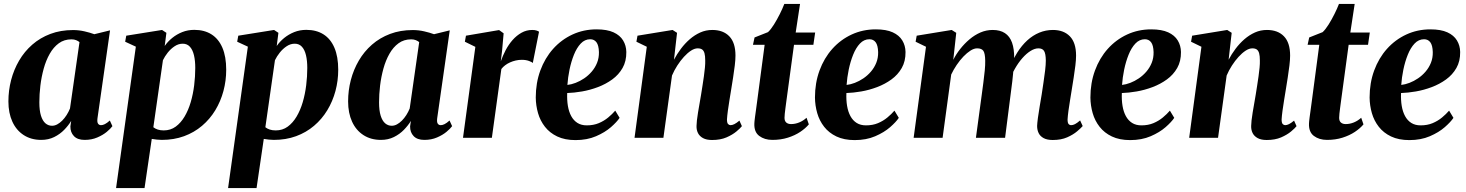

<svg xmlns="http://www.w3.org/2000/svg" viewBox="-20 -697 7415 971"><path d="M473 -99Q470.5 -79.5 475.8 -71.8Q481 -64 491 -64Q499.5 -64 510.2 -69.2Q521 -74.5 535.5 -87.5L548.5 -59Q539.5 -46.5 520 -30.2Q500.5 -14 472 -1.8Q443.5 10.5 408 10.5Q372 10.5 353.8 -8.8Q335.5 -28 336 -58L340 -85.5Q326.5 -63 305 -40.8Q283.5 -18.5 254.2 -4Q225 10.5 188.5 10.5Q137.5 10.5 100 -13.8Q62.5 -38 42.5 -81.8Q22.5 -125.5 22.5 -184Q22.5 -239.5 36.2 -292.2Q50 -345 76.8 -390.8Q103.5 -436.5 143.2 -471.2Q183 -506 234.8 -525.5Q286.5 -545 349.5 -545Q379 -545 407.2 -538.5Q435.5 -532 457 -524L536.5 -543.5ZM382 -484Q375.5 -489.5 365.2 -493.8Q355 -498 341.5 -498Q304.5 -498 277.5 -478.2Q250.5 -458.5 231.5 -425Q212.5 -391.5 201 -349.8Q189.5 -308 184.2 -264Q179 -220 179 -179.5Q179 -138 187.2 -111.8Q195.5 -85.5 210 -73.2Q224.5 -61 243 -61Q256.5 -61 269.5 -68Q282.5 -75 294.5 -87Q306.5 -99 316.8 -115Q327 -131 334 -148.5Z M567 254 667 -461 613 -486 618.5 -516.5 799.5 -545.5 821.5 -531 813 -464.5Q828 -486.5 850.8 -505Q873.5 -523.5 901.8 -534.8Q930 -546 963 -546Q1013.5 -546 1049.5 -523.2Q1085.5 -500.5 1104.8 -455.5Q1124 -410.5 1124 -344.5Q1124 -289 1110 -236.8Q1096 -184.5 1068.8 -139.5Q1041.5 -94.5 1001.8 -60.8Q962 -27 910.8 -8.2Q859.5 10.5 798 10.5Q786 10.5 773 9Q760 7.5 747.5 5.5L711 254ZM755.5 -53.5Q765 -46 777.8 -41.8Q790.5 -37.5 808 -37.5Q842.5 -37.5 868.5 -56.5Q894.5 -75.5 913.5 -107.5Q932.5 -139.5 944.5 -180.2Q956.5 -221 962 -265.8Q967.5 -310.5 967.5 -353.5Q967.5 -390 961 -417.5Q954.5 -445 940.5 -460.5Q926.5 -476 904 -476Q882.5 -476 863 -463Q843.5 -450 828.2 -430.8Q813 -411.5 804 -392.5Z M1133.5 254 1233.5 -461 1179.5 -486 1185 -516.5 1366 -545.5 1388 -531 1379.5 -464.5Q1394.5 -486.5 1417.2 -505Q1440 -523.5 1468.2 -534.8Q1496.5 -546 1529.5 -546Q1580 -546 1616 -523.2Q1652 -500.5 1671.2 -455.5Q1690.5 -410.5 1690.5 -344.5Q1690.5 -289 1676.5 -236.8Q1662.5 -184.5 1635.2 -139.5Q1608 -94.5 1568.2 -60.8Q1528.5 -27 1477.2 -8.2Q1426 10.5 1364.5 10.5Q1352.5 10.5 1339.5 9Q1326.5 7.5 1314 5.5L1277.5 254ZM1322 -53.5Q1331.5 -46 1344.2 -41.8Q1357 -37.5 1374.5 -37.5Q1409 -37.5 1435 -56.5Q1461 -75.5 1480 -107.5Q1499 -139.5 1511 -180.2Q1523 -221 1528.5 -265.8Q1534 -310.5 1534 -353.5Q1534 -390 1527.5 -417.5Q1521 -445 1507 -460.5Q1493 -476 1470.5 -476Q1449 -476 1429.5 -463Q1410 -450 1394.8 -430.8Q1379.5 -411.5 1370.5 -392.5Z M2191 -99Q2188.5 -79.5 2193.8 -71.8Q2199 -64 2209 -64Q2217.5 -64 2228.2 -69.2Q2239 -74.5 2253.5 -87.5L2266.5 -59Q2257.5 -46.5 2238 -30.2Q2218.5 -14 2190 -1.8Q2161.5 10.5 2126 10.5Q2090 10.5 2071.8 -8.8Q2053.5 -28 2054 -58L2058 -85.5Q2044.5 -63 2023 -40.8Q2001.5 -18.5 1972.2 -4Q1943 10.5 1906.5 10.5Q1855.5 10.5 1818 -13.8Q1780.5 -38 1760.5 -81.8Q1740.5 -125.5 1740.5 -184Q1740.5 -239.5 1754.2 -292.2Q1768 -345 1794.8 -390.8Q1821.5 -436.5 1861.2 -471.2Q1901 -506 1952.8 -525.5Q2004.5 -545 2067.5 -545Q2097 -545 2125.2 -538.5Q2153.5 -532 2175 -524L2254.5 -543.5ZM2100 -484Q2093.5 -489.5 2083.2 -493.8Q2073 -498 2059.5 -498Q2022.5 -498 1995.5 -478.2Q1968.5 -458.5 1949.5 -425Q1930.5 -391.5 1919 -349.8Q1907.5 -308 1902.2 -264Q1897 -220 1897 -179.5Q1897 -138 1905.2 -111.8Q1913.5 -85.5 1928 -73.2Q1942.5 -61 1961 -61Q1974.5 -61 1987.5 -68Q2000.5 -75 2012.5 -87Q2024.5 -99 2034.8 -115Q2045 -131 2052 -148.5Z M2321.5 0 2384 -460 2331 -486 2336.5 -516.5 2504 -545 2527 -528.5 2519 -438.5 2512.5 -386.5Q2522.5 -415 2537.2 -443.2Q2552 -471.5 2572.2 -494.5Q2592.5 -517.5 2617.5 -531.5Q2642.5 -545.5 2671.5 -545.5Q2685 -545.5 2693.8 -542.5Q2702.5 -539.5 2706 -536.5L2674.5 -378.5Q2671.5 -382.5 2655.8 -388.5Q2640 -394.5 2619 -394.5Q2603 -394.5 2588 -391Q2573 -387.5 2559.5 -381.5Q2546 -375.5 2534.8 -367Q2523.5 -358.5 2515.5 -348L2467.5 0Z M3113.5 -101Q3100 -80.5 3069.8 -54Q3039.5 -27.5 2994.2 -8Q2949 11.5 2890.5 11.5Q2836.5 11.5 2798.2 -6.8Q2760 -25 2736 -55.8Q2712 -86.5 2701 -124.8Q2690 -163 2689.5 -203.5Q2689.5 -277.5 2712.5 -340.2Q2735.5 -403 2777.2 -449.8Q2819 -496.5 2875.2 -522.5Q2931.5 -548.5 2997 -548.5Q3050 -548.5 3082.8 -533.5Q3115.5 -518.5 3131.2 -492.5Q3147 -466.5 3147.5 -434Q3148 -387.5 3128.5 -353.2Q3109 -319 3076.2 -295.2Q3043.5 -271.5 3003.8 -256.5Q2964 -241.5 2923.5 -234.5Q2883 -227.5 2848.5 -226.5Q2847 -191 2852 -161.2Q2857 -131.5 2869 -109.5Q2881 -87.5 2900.5 -75.2Q2920 -63 2947.5 -63Q2981.5 -63 3008.2 -74.2Q3035 -85.5 3055.8 -102.8Q3076.5 -120 3091.5 -137.5ZM2965 -498.5Q2937.5 -498.5 2917 -476.8Q2896.5 -455 2882.5 -420Q2868.5 -385 2860.2 -344.8Q2852 -304.5 2849.5 -267.5Q2869 -269.5 2891.2 -278Q2913.5 -286.5 2934.5 -300.8Q2955.5 -315 2972.5 -334.8Q2989.5 -354.5 2999.5 -379.2Q3009.5 -404 3009 -433.5Q3008 -468 2996.5 -483.2Q2985 -498.5 2965 -498.5Z M3388.5 -395Q3403.5 -423.5 3423.5 -450.2Q3443.5 -477 3468.2 -498.5Q3493 -520 3521.5 -532.8Q3550 -545.5 3582.5 -545.5Q3637.5 -545.5 3668.5 -513.2Q3699.5 -481 3699.5 -416Q3699.5 -395 3696 -365.8Q3692.5 -336.5 3687.5 -305Q3682.5 -273.5 3678 -245.5Q3674 -220 3669.2 -191.5Q3664.5 -163 3661 -137Q3657.5 -111 3656.5 -93Q3656.5 -75.5 3662 -69.8Q3667.5 -64 3674.5 -64Q3683 -64 3693.8 -69.2Q3704.5 -74.5 3719.5 -87L3732 -59Q3724 -48.5 3704.2 -32Q3684.5 -15.5 3654 -2.2Q3623.5 11 3581 11Q3553 11 3535.5 1.5Q3518 -8 3510 -23.8Q3502 -39.5 3502.5 -60Q3502.5 -70.5 3504.5 -88.5Q3506.5 -106.5 3510.2 -128.8Q3514 -151 3518 -174.2Q3522 -197.5 3525.5 -218Q3529 -240.5 3532.8 -264.2Q3536.5 -288 3539.8 -311Q3543 -334 3545 -354.8Q3547 -375.5 3546.5 -391.5Q3546.5 -414.5 3542.8 -427.8Q3539 -441 3530.8 -446.8Q3522.5 -452.5 3508.5 -452.5Q3492.5 -452.5 3474.5 -440.8Q3456.5 -429 3438.8 -409.5Q3421 -390 3405.2 -365.5Q3389.5 -341 3378.5 -315L3335 0H3189L3251 -460.5L3198.5 -486L3204 -516.5L3381.5 -545.5L3404 -531Z M3957 -186.5Q3954.5 -166.5 3952.2 -150.2Q3950 -134 3948.8 -122Q3947.5 -110 3947.5 -101Q3947.5 -85 3956.5 -77.2Q3965.5 -69.5 3980.5 -69.5Q4001.5 -69.5 4021.8 -77.8Q4042 -86 4059 -101.5L4070.5 -68Q4054 -48 4027 -30Q4000 -12 3964.5 -0.8Q3929 10.5 3886 10.5Q3846.5 10.5 3819.8 -9.5Q3793 -29.5 3795 -73Q3795 -77 3795.8 -84.2Q3796.5 -91.5 3798.2 -104.5Q3800 -117.5 3802.8 -137.8Q3805.5 -158 3809.5 -187.5L3847 -470.5H3788L3796 -507.5L3864 -534.5Q3878.5 -548 3894 -572.8Q3909.5 -597.5 3923.5 -625.5Q3937.5 -653.5 3946.5 -677H4026L4004 -532.5H4102.5L4093.5 -470.5H3995.5Z M4525.5 -101Q4512 -80.5 4481.8 -54Q4451.5 -27.5 4406.2 -8Q4361 11.5 4302.5 11.5Q4248.5 11.5 4210.2 -6.8Q4172 -25 4148 -55.8Q4124 -86.5 4113 -124.8Q4102 -163 4101.5 -203.5Q4101.5 -277.5 4124.5 -340.2Q4147.5 -403 4189.2 -449.8Q4231 -496.5 4287.2 -522.5Q4343.5 -548.5 4409 -548.5Q4462 -548.5 4494.8 -533.5Q4527.5 -518.5 4543.2 -492.5Q4559 -466.5 4559.5 -434Q4560 -387.5 4540.5 -353.2Q4521 -319 4488.2 -295.2Q4455.5 -271.5 4415.8 -256.5Q4376 -241.5 4335.5 -234.5Q4295 -227.5 4260.5 -226.5Q4259 -191 4264 -161.2Q4269 -131.5 4281 -109.5Q4293 -87.5 4312.5 -75.2Q4332 -63 4359.5 -63Q4393.5 -63 4420.2 -74.2Q4447 -85.5 4467.8 -102.8Q4488.5 -120 4503.5 -137.5ZM4377 -498.5Q4349.5 -498.5 4329 -476.8Q4308.5 -455 4294.5 -420Q4280.5 -385 4272.2 -344.8Q4264 -304.5 4261.5 -267.5Q4281 -269.5 4303.2 -278Q4325.5 -286.5 4346.5 -300.8Q4367.5 -315 4384.5 -334.8Q4401.5 -354.5 4411.5 -379.2Q4421.5 -404 4421 -433.5Q4420 -468 4408.5 -483.2Q4397 -498.5 4377 -498.5Z M4816 -531 4801 -394.5Q4815 -422.5 4836 -449.2Q4857 -476 4883 -498Q4909 -520 4938.5 -532.8Q4968 -545.5 5000.5 -545.5Q5038 -545.5 5062.2 -529.5Q5086.5 -513.5 5098 -481.8Q5109.5 -450 5109 -402Q5108.5 -394.5 5107.8 -384.2Q5107 -374 5105.8 -363Q5104.5 -352 5103 -342L5085 -348Q5101.5 -394 5124.2 -430.5Q5147 -467 5175.2 -492.8Q5203.5 -518.5 5236.2 -532Q5269 -545.5 5305 -545.5Q5359.5 -545.5 5390.8 -513.2Q5422 -481 5422 -416Q5422 -395 5418.5 -365.8Q5415 -336.5 5410 -305Q5405 -273.5 5400.5 -245.5Q5396.5 -220 5391.8 -191.5Q5387 -163 5383.5 -137Q5380 -111 5379 -93Q5379 -75.5 5384.2 -69.8Q5389.5 -64 5397 -64Q5406 -64 5416.5 -69.2Q5427 -74.5 5442.5 -88L5455.5 -59.5Q5447 -49.5 5427.2 -32.8Q5407.5 -16 5377 -2.5Q5346.5 11 5304 11Q5275.5 11 5258 1.5Q5240.5 -8 5232.8 -23.8Q5225 -39.5 5225 -60Q5225.5 -74 5229 -100.8Q5232.5 -127.5 5238 -159Q5243.5 -190.5 5248 -218.5Q5252.5 -248 5257.2 -279.8Q5262 -311.5 5265.5 -340.8Q5269 -370 5269 -391.5Q5268.5 -426 5260.2 -439.2Q5252 -452.5 5231.5 -452.5Q5213 -452.5 5192 -439.5Q5171 -426.5 5150.5 -403.2Q5130 -380 5112.5 -349.2Q5095 -318.5 5084 -283L5106.5 -369.5Q5105.5 -348.5 5103.8 -327.8Q5102 -307 5099.5 -286Q5097 -265 5094 -243L5063 0H4915.5L4945 -218Q4949 -248 4953.2 -279.8Q4957.5 -311.5 4960.2 -340.2Q4963 -369 4962.5 -390Q4962 -427 4953.2 -439.8Q4944.5 -452.5 4921.5 -452.5Q4906 -452.5 4888.2 -441.2Q4870.5 -430 4852.2 -411Q4834 -392 4818 -368.2Q4802 -344.5 4790.5 -320L4747 0H4600.5L4663 -460.5L4610.5 -486L4616 -516.5L4793 -545.5Z M5918.5 -101Q5905 -80.5 5874.8 -54Q5844.5 -27.5 5799.2 -8Q5754 11.5 5695.5 11.5Q5641.5 11.5 5603.2 -6.8Q5565 -25 5541 -55.8Q5517 -86.5 5506 -124.8Q5495 -163 5494.5 -203.5Q5494.5 -277.5 5517.5 -340.2Q5540.5 -403 5582.2 -449.8Q5624 -496.5 5680.2 -522.5Q5736.5 -548.5 5802 -548.5Q5855 -548.5 5887.8 -533.5Q5920.5 -518.5 5936.2 -492.5Q5952 -466.5 5952.5 -434Q5953 -387.5 5933.5 -353.2Q5914 -319 5881.2 -295.2Q5848.5 -271.5 5808.8 -256.5Q5769 -241.5 5728.5 -234.5Q5688 -227.5 5653.5 -226.5Q5652 -191 5657 -161.2Q5662 -131.5 5674 -109.5Q5686 -87.5 5705.5 -75.2Q5725 -63 5752.5 -63Q5786.5 -63 5813.2 -74.2Q5840 -85.5 5860.8 -102.8Q5881.5 -120 5896.5 -137.5ZM5770 -498.5Q5742.5 -498.5 5722 -476.8Q5701.5 -455 5687.5 -420Q5673.5 -385 5665.2 -344.8Q5657 -304.5 5654.5 -267.5Q5674 -269.5 5696.2 -278Q5718.5 -286.5 5739.5 -300.8Q5760.5 -315 5777.5 -334.8Q5794.5 -354.5 5804.5 -379.2Q5814.5 -404 5814 -433.5Q5813 -468 5801.5 -483.2Q5790 -498.5 5770 -498.5Z M6193.5 -395Q6208.5 -423.5 6228.5 -450.2Q6248.5 -477 6273.2 -498.5Q6298 -520 6326.5 -532.8Q6355 -545.5 6387.5 -545.5Q6442.5 -545.5 6473.5 -513.2Q6504.5 -481 6504.5 -416Q6504.5 -395 6501 -365.8Q6497.5 -336.5 6492.5 -305Q6487.5 -273.5 6483 -245.5Q6479 -220 6474.2 -191.5Q6469.5 -163 6466 -137Q6462.5 -111 6461.5 -93Q6461.5 -75.5 6467 -69.8Q6472.5 -64 6479.5 -64Q6488 -64 6498.8 -69.2Q6509.5 -74.5 6524.5 -87L6537 -59Q6529 -48.5 6509.2 -32Q6489.5 -15.5 6459 -2.2Q6428.5 11 6386 11Q6358 11 6340.5 1.5Q6323 -8 6315 -23.8Q6307 -39.5 6307.5 -60Q6307.5 -70.5 6309.5 -88.5Q6311.5 -106.5 6315.2 -128.8Q6319 -151 6323 -174.2Q6327 -197.5 6330.5 -218Q6334 -240.5 6337.8 -264.2Q6341.5 -288 6344.8 -311Q6348 -334 6350 -354.8Q6352 -375.5 6351.5 -391.5Q6351.5 -414.5 6347.8 -427.8Q6344 -441 6335.8 -446.8Q6327.5 -452.5 6313.5 -452.5Q6297.5 -452.5 6279.5 -440.8Q6261.5 -429 6243.8 -409.5Q6226 -390 6210.2 -365.5Q6194.5 -341 6183.5 -315L6140 0H5994L6056 -460.5L6003.5 -486L6009 -516.5L6186.5 -545.5L6209 -531Z M6762 -186.5Q6759.5 -166.5 6757.2 -150.2Q6755 -134 6753.8 -122Q6752.5 -110 6752.5 -101Q6752.5 -85 6761.5 -77.2Q6770.5 -69.5 6785.5 -69.5Q6806.5 -69.5 6826.8 -77.8Q6847 -86 6864 -101.5L6875.5 -68Q6859 -48 6832 -30Q6805 -12 6769.5 -0.8Q6734 10.5 6691 10.5Q6651.5 10.5 6624.8 -9.5Q6598 -29.5 6600 -73Q6600 -77 6600.8 -84.2Q6601.5 -91.5 6603.2 -104.5Q6605 -117.5 6607.8 -137.8Q6610.5 -158 6614.5 -187.5L6652 -470.5H6593L6601 -507.5L6669 -534.5Q6683.5 -548 6699 -572.8Q6714.5 -597.5 6728.5 -625.5Q6742.5 -653.5 6751.5 -677H6831L6809 -532.5H6907.5L6898.5 -470.5H6800.5Z M7330.5 -101Q7317 -80.5 7286.8 -54Q7256.5 -27.5 7211.2 -8Q7166 11.5 7107.5 11.5Q7053.5 11.5 7015.2 -6.8Q6977 -25 6953 -55.8Q6929 -86.5 6918 -124.8Q6907 -163 6906.5 -203.5Q6906.5 -277.5 6929.5 -340.2Q6952.5 -403 6994.2 -449.8Q7036 -496.5 7092.2 -522.5Q7148.5 -548.5 7214 -548.5Q7267 -548.5 7299.8 -533.5Q7332.5 -518.5 7348.2 -492.5Q7364 -466.5 7364.5 -434Q7365 -387.5 7345.5 -353.2Q7326 -319 7293.2 -295.2Q7260.5 -271.5 7220.8 -256.5Q7181 -241.5 7140.5 -234.5Q7100 -227.5 7065.5 -226.5Q7064 -191 7069 -161.2Q7074 -131.5 7086 -109.5Q7098 -87.5 7117.5 -75.2Q7137 -63 7164.5 -63Q7198.5 -63 7225.2 -74.2Q7252 -85.5 7272.8 -102.8Q7293.5 -120 7308.5 -137.5ZM7182 -498.5Q7154.5 -498.5 7134 -476.8Q7113.5 -455 7099.5 -420Q7085.5 -385 7077.2 -344.8Q7069 -304.5 7066.5 -267.5Q7086 -269.5 7108.2 -278Q7130.5 -286.5 7151.5 -300.8Q7172.5 -315 7189.5 -334.8Q7206.5 -354.5 7216.5 -379.2Q7226.5 -404 7226 -433.5Q7225 -468 7213.5 -483.2Q7202 -498.5 7182 -498.5Z"/></svg>

Font: Merriweather 72pt ExtraBold
Style: Italic
Weight: 800
Italic angle: -7.8°
Version: Version 2.101